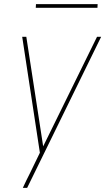

<svg xmlns="http://www.w3.org/2000/svg" viewBox="-20 -699 540 934"><path d="M91 215Q99 197 108 179Q117 161 126 143L174 44L88 -520H108L190 13L452 -520H472L112 215ZM154 -661 155 -679H455L454 -661Z"/></svg>

Font: Iosevka Thin Oblique
Style: Regular
Weight: 100
Italic angle: -9°
Monospace: yes
Designer: Belleve Invis
Foundry: Belleve Invis
Version: Version 32.5.0; ttfautohint (v1.8.4)